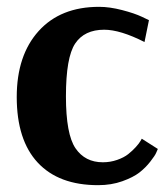

<svg xmlns="http://www.w3.org/2000/svg" viewBox="-20 -531 486 562"><path d="M267 11Q152 11 90.5 -55Q29 -121 29 -247Q29 -369 93 -440Q157 -511 270 -511Q301 -511 337.5 -501.5Q374 -492 395 -482L416 -472L403 -408Q332 -444 285 -444Q227 -444 200 -403.5Q173 -363 173 -249Q173 -138 201 -97Q229 -56 281 -56Q303 -56 323 -63Q343 -70 355.5 -80Q368 -90 377.5 -100.5Q387 -111 391 -118L395 -125L442 -95Q440 -91 437 -83.5Q434 -76 420 -58Q406 -40 388 -26Q370 -12 338 -0.5Q306 11 267 11Z"/></svg>

Font: Arsenal
Style: Bold
Weight: 700
Designer: Andrij Shevchenko
Foundry: Stairsfor
Version: Version 2.001;PS 002.001;hotconv 1.0.88;makeotf.lib2.5.64775